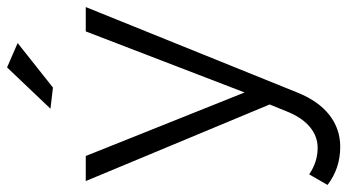

<svg xmlns="http://www.w3.org/2000/svg" viewBox="-248 -547 984 544"><g transform="rotate(-90 244.0 -275.0)"><path d="M100 197Q39 197 -8 161L22 109Q57 133 97 133Q129 133 155 112Q181 91 198 51L220 -3L3 -524H74L254 -74L427 -524H496L254 75Q230 135 190.5 166Q151 197 100 197ZM325 -747 394 -717 268 -617 208 -624Z"/></g></svg>

Font: Gontserrat Light
Style: Regular
Weight: 300
Designer: Julieta Ulanovsky
Foundry: Julieta Ulanovsky
Version: Version 6.001